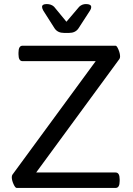

<svg xmlns="http://www.w3.org/2000/svg" viewBox="-20 -925 656 945"><path d="M571 -647Q571 -640 568 -635L158 -76H549Q569 -76 569 -42V-34Q569 0 549 0H62Q55 0 46.5 -19Q38 -38 38 -53Q38 -60 41 -65L451 -624H91Q71 -624 71 -658V-666Q71 -700 91 -700H549Q555 -700 563 -681Q571 -662 571 -647ZM429 -890Q429 -882 423 -873L366 -785Q351 -763 320 -763H295Q264 -763 249 -785L193 -873Q187 -884 187 -891Q187 -905 210 -905Q232 -905 246 -892L307 -818L370 -892Q384 -905 403 -905Q429 -905 429 -890Z"/></svg>

Font: mmAsap
Style: Regular
Weight: 400
Designer: Pablo Cosgaya
Foundry: Omnibus-Type
Version: Version 1.001